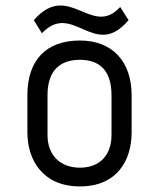

<svg xmlns="http://www.w3.org/2000/svg" viewBox="-20 -657 526 687"><path d="M451 -316C451 -437 382 -512 266 -512C145 -512 78 -442 78 -316V-184C78 -82 135 10 266 10C398 10 451 -82 451 -184ZM379 -174C379 -102 337 -57 266 -57C196 -57 150 -101 150 -174V-316C150 -411 201 -443 266 -443C327 -443 379 -414 379 -316ZM410 -632C308 -520 226 -728 101 -585L130 -538C241 -655 318 -440 440 -585Z"/></svg>

Font: Advent Pro
Style: Medium
Weight: 500
Designer: Andreas Kalpakidis
Foundry: Andreas Kalpakidis
Version: Version 2.002 2008